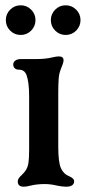

<svg xmlns="http://www.w3.org/2000/svg" viewBox="-20 -695 330 725"><path d="M47 -10Q47 -16 51 -22Q55 -28 61 -33Q71 -43 76 -50Q85 -63 87.5 -80.5Q90 -98 90 -130V-332Q90 -385 80 -412Q76 -422 69 -427Q62 -432 50 -432Q41 -432 35.5 -437.5Q30 -443 30 -452Q30 -460 37.5 -466Q45 -472 60 -472H118Q153 -472 181 -479Q193 -482 203 -482Q220 -482 220 -467Q220 -458 209 -432Q203 -417 201.5 -397Q200 -377 200 -343V-332V-140Q200 -83 210 -60Q220 -38 240 -30Q260 -22 260 -10Q260 -1 252.5 4.5Q245 10 230 10Q216 10 196 6Q172 0 149 0Q119 0 95 6Q79 10 70 10Q47 10 47 -10ZM2 -619Q2 -642.2 18.4 -658.6Q34.8 -675 58 -675Q81.2 -675 97.6 -658.6Q114 -642.2 114 -619Q114 -595.8 97.6 -579.4Q81.2 -563 58 -563Q34.8 -563 18.4 -579.4Q2 -595.8 2 -619ZM172 -619Q172 -642.2 188.4 -658.6Q204.8 -675 228 -675Q251.2 -675 267.6 -658.6Q284 -642.2 284 -619Q284 -595.8 267.6 -579.4Q251.2 -563 228 -563Q204.8 -563 188.4 -579.4Q172 -595.8 172 -619Z"/></svg>

Font: Raigarh
Style: Regular
Weight: 400
Designer: jaikishan Patel
Foundry: MagicType
Version: Version 1.000;FEAKit 1.0